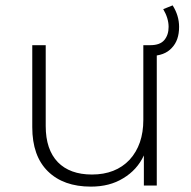

<svg xmlns="http://www.w3.org/2000/svg" viewBox="-20 -690 712 714"><path d="M513 -522H563V0H515V-112Q490 -58 438 -27Q388 4 318 4Q216 4 158 -53Q100 -110 100 -217V-522H150V-221Q150 -134 195 -87Q240 -41 322 -41Q410 -41 462 -96Q513 -152 513 -244ZM526 -482V-522H539Q575 -522 591 -541Q607 -560 607 -590Q607 -622 587 -656L622 -670Q646 -632 646 -590Q646 -540 619 -512Q592 -482 539 -482Z"/></svg>

Font: Montserrat Light Alt1
Style: Light
Weight: 500
Designer: Differentunic
Foundry: Julieta Ulanovsky
Version: 0.1